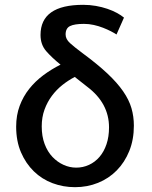

<svg xmlns="http://www.w3.org/2000/svg" viewBox="-20 -764 630 796"><path d="M463 -621Q454 -627 439.5 -634.5Q425 -642 407 -649Q389 -656 369 -660.5Q349 -665 328 -665Q289 -665 270.5 -656Q252 -647 252 -621Q252 -602 270 -585.5Q288 -569 323 -543Q384 -498 425 -459.5Q466 -421 490.5 -385.5Q515 -350 525 -315.5Q535 -281 535 -243Q535 -185 516 -138Q497 -91 464 -57.5Q431 -24 386.5 -6Q342 12 291 12Q242 12 198 -4.5Q154 -21 120.5 -53.5Q87 -86 67 -132.5Q47 -179 47 -239Q47 -286 61.5 -325Q76 -364 101 -395.5Q126 -427 159.5 -452Q193 -477 231 -496Q195 -525 171.5 -552Q148 -579 148 -619Q148 -744 325 -744Q352 -744 377.5 -739.5Q403 -735 425 -727.5Q447 -720 464.5 -710.5Q482 -701 494 -691ZM290 -445Q263 -431 238.5 -411.5Q214 -392 195 -366.5Q176 -341 164.5 -309.5Q153 -278 153 -240Q153 -199 165 -167Q177 -135 197.5 -113.5Q218 -92 243.5 -80.5Q269 -69 296 -69Q324 -69 349 -80.5Q374 -92 392.5 -113.5Q411 -135 421.5 -166Q432 -197 432 -236Q432 -336 342 -404Z"/></svg>

Font: BM YEONSUNG
Style: Regular
Weight: 400
Designer: Bongjin Kim; Myungsoo Han; Jaehyun Keum; Jihee Min; Dokyung Lee; Chorong Kim; Jooyeon Kang; Sang-a Kim;
Foundry: Sandoll Communications Inc.
Version: Version 1.000;PS 1;hotconv 16.6.51;makeotf.lib2.5.65220